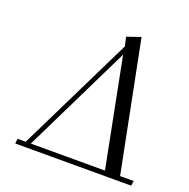

<svg xmlns="http://www.w3.org/2000/svg" viewBox="-127 -833 937 954"><g transform="rotate(20 341.5 -356.0)"><path d="M53.2 0 56.2 -25.9H99.1L399.9 -639.2L389.2 -687L461.9 -711.9L598.1 -25.9H669.9L666 0ZM126 -25.9H518.1L405.8 -598.1Z"/></g></svg>

Font: Dehuti
Style: Italic
Weight: 400
Version: Version 1.2